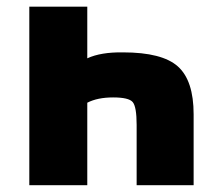

<svg xmlns="http://www.w3.org/2000/svg" viewBox="-20 -544 641 566"><path d="M237.3 -372.1Q277.3 -390.6 342.8 -389.6Q458 -389.6 504.4 -348.1Q550.8 -306.6 550.8 -207V2H382.8V-175.8Q382.8 -229.5 371.1 -243.2Q359.4 -256.8 313.5 -256.8Q267.6 -256.8 237.3 -241.2V2H66.4V-524.4H237.3Z"/></svg>

Font: Gen Shin Gothic Heavy
Style: Bold
Weight: 900
Designer: [Source Han Sans]
Ryoko NISHIZUKA  (kana & ideographs); Paul D. Hunt (Latin, Greek & Cyrillic); Wenlong ZHANG  (bopomofo
Version: Version 1.002.20150607